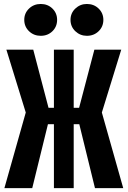

<svg xmlns="http://www.w3.org/2000/svg" viewBox="-20 -966 655 986"><path d="M256.9 -328.2H226.2L145.6 0H2.6L112.3 -388.2L12.8 -710.8H150.8L229.2 -412.3H256.9V-710.8H358.5V-412.3H386.2L464.6 -710.8H602.6L503.1 -388.2L612.8 0H467.7L387.2 -328.2H358.5V0H256.9ZM189.2 -782.1Q153.8 -782.1 129.2 -805.6Q104.6 -829.2 104.6 -864.1Q104.6 -898.5 129.2 -922.1Q153.8 -945.6 189.2 -945.6Q225.1 -945.6 249.2 -922.1Q273.3 -898.5 273.3 -864.1Q273.3 -829.2 249.2 -805.6Q225.1 -782.1 189.2 -782.1ZM426.2 -782.1Q391.8 -782.1 366.9 -805.6Q342.1 -829.2 342.1 -864.1Q342.1 -898.5 366.9 -922.1Q391.8 -945.6 426.2 -945.6Q462.1 -945.6 486.4 -922.1Q510.8 -898.5 510.8 -864.1Q510.8 -829.2 486.4 -805.6Q462.1 -782.1 426.2 -782.1Z"/></svg>

Font: Fira Code
Style: Bold
Weight: 700
Monospace: yes
Designer: Carrois Corporate, Edenspiekermann AG, Nikita Prokopov
Foundry: Carrois Corporate, Edenspiekermann AG, Nikita Prokopov
Version: Version 6.000; ttfautohint (v1.8.2) -l 8 -r 50 -G 200 -x 14 